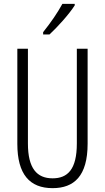

<svg xmlns="http://www.w3.org/2000/svg" viewBox="-20 -967 544 997"><path d="M368 -939V-947H304C277 -898 246 -853 204 -800V-788H237C277 -825 339 -893 368 -939ZM435 -221V-714H379V-222C379 -87 331 -41 253 -41C172 -41 125 -92 125 -222V-714H70V-220C70 -62 134 10 253 10C364 10 435 -52 435 -221Z"/></svg>

Font: Noto Sans Thai Looped ExtraCondensed Light
Style: Regular
Weight: 300
Width: 2
Designer: Sasikarn Vongin, Ben Mitchell
Foundry: The Fontpad Ltd
Version: Version 1.001